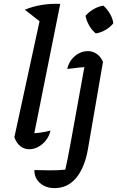

<svg xmlns="http://www.w3.org/2000/svg" viewBox="-20 -761 603 988"><path d="M192 -645 108 -711Q148 -728 194.5 -735.5Q241 -743 290 -741ZM147 -28 126 -73Q158 -75 186 -78.5Q214 -82 240 -89Q233 -60 216 -38.5Q199 -17 176.5 -5Q154 7 130 7Q105 7 84.5 -9Q64 -25 54 -55L197 -714L290 -741ZM446 -417Q413 -416 383 -413Q353 -410 326 -406Q332 -434 348.5 -455Q365 -476 387 -487Q409 -498 432 -498Q457 -498 477.5 -484Q498 -470 510 -443ZM510 -443 432 9Q415 103 371.5 155Q328 207 260 207Q229 207 205.5 194.5Q182 182 169 161Q156 140 157 114Q192 115 234.5 115.5Q277 116 316 112Q323 81 328 56Q333 31 337.5 6.5Q342 -18 347 -45L420 -448ZM512 -732Q532 -714 546 -690Q560 -666 563 -641Q547 -621 523 -607Q499 -593 473 -589Q453 -605 439 -629.5Q425 -654 420 -680Q438 -700 462 -714Q486 -728 512 -732Z"/></svg>

Font: Piazzolla Thin SemiBold
Style: Italic
Weight: 600
Italic angle: -11.3°
Version: Version 2.005